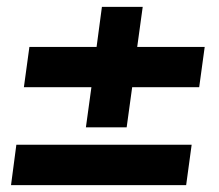

<svg xmlns="http://www.w3.org/2000/svg" viewBox="-20 -685 640 561"><path d="M277.8 -665H397L380.9 -547.9H578.1L562 -430.2H366.2L350.1 -313H231L247.1 -430.2H49.8L65.9 -547.9H262.2ZM12.2 -144 27.8 -262.2H540L523.9 -144Z"/></svg>

Font: Cooper Hewitt
Style: Semibold Italic
Weight: 710
Designer: Village Type and Design LLC
Foundry: Cooper Hewitt Smithsonian Design Museum
Version: 1.000